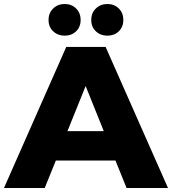

<svg xmlns="http://www.w3.org/2000/svg" viewBox="-34 -933 854 953"><path d="M-14.2 0 294.9 -700.2H490.2L799.8 0H594.2L539.1 -136.2H243.2L188 0ZM300.8 -282.2H481L391.1 -505.9ZM555.7 -777.6Q533.2 -755.9 499 -755.9Q464.8 -755.9 441.9 -777.6Q418.9 -799.3 418.9 -834Q418.9 -868.7 441.9 -890.9Q464.8 -913.1 499 -913.1Q533.2 -913.1 555.7 -890.9Q578.1 -868.7 578.1 -834Q578.1 -799.3 555.7 -777.6ZM343.8 -777.6Q321.3 -755.9 287.1 -755.9Q252.9 -755.9 230 -777.6Q207 -799.3 207 -834Q207 -868.7 230 -890.9Q252.9 -913.1 287.1 -913.1Q321.3 -913.1 343.8 -890.9Q366.2 -868.7 366.2 -834Q366.2 -799.3 343.8 -777.6Z"/></svg>

Font: Montserrat ExtraBold
Style: Regular
Weight: 800
Designer: Julieta Ulanovsky
Foundry: Julieta Ulanovsky
Version: Version 9.000